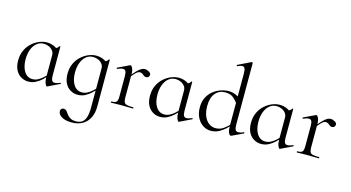

<svg xmlns="http://www.w3.org/2000/svg" viewBox="-101 -1142 3366 1840"><g transform="rotate(15 1582.0 -222.0)"><path d="M180 10Q142 10 108.5 -9.5Q75 -29 55.5 -67Q36 -105 36 -161Q36 -218 56.5 -262Q77 -306 110.5 -336.5Q144 -367 183 -383Q222 -399 259 -399Q295 -399 326.5 -386Q358 -373 378 -350L338 -294Q338 -320 322.5 -339Q307 -358 283.5 -368.5Q260 -379 234 -379Q194 -379 164.5 -355Q135 -331 118.5 -288.5Q102 -246 102 -190Q102 -116 132 -69.5Q162 -23 214 -23Q242 -23 267 -36Q292 -49 314 -68.5Q336 -88 354 -107L362 -100Q340 -75 313 -49.5Q286 -24 253 -7Q220 10 180 10ZM365 9Q358 9 348 -15Q338 -39 338 -80V-361Q354 -368 364.5 -374Q375 -380 384 -395Q385 -397 389 -396Q393 -395 393 -392V-107Q393 -73 401.5 -58.5Q410 -44 428 -44Q439 -44 451.5 -47.5Q464 -51 481 -58Q486 -60 488.5 -55Q491 -50 486 -48L370 8Q368 9 365 9Z M684 281Q622 281 585 259Q548 237 548 206Q548 187 558 180Q568 173 578 173Q594 173 603.5 182Q613 191 621.5 204Q630 217 642 229.5Q654 242 673 251Q692 260 722 260Q749 260 773.5 248Q798 236 813 200Q828 164 828 94V-361Q844 -368 854.5 -374Q865 -380 874 -395Q875 -397 879 -396Q883 -395 883 -392V70Q883 133 860 180.5Q837 228 792 254.5Q747 281 684 281ZM670 10Q632 10 598.5 -9.5Q565 -29 545.5 -67Q526 -105 526 -161Q526 -218 546.5 -262Q567 -306 600.5 -336.5Q634 -367 673 -383Q712 -399 749 -399Q785 -399 816.5 -386Q848 -373 868 -350L828 -294Q828 -320 812.5 -339Q797 -358 773.5 -368.5Q750 -379 724 -379Q684 -379 654.5 -355Q625 -331 608.5 -288.5Q592 -246 592 -190Q592 -116 622 -69.5Q652 -23 704 -23Q732 -23 757 -36Q782 -49 804 -68.5Q826 -88 844 -107L852 -100Q830 -75 803 -49.5Q776 -24 743 -7Q710 10 670 10Z M1099 -271 1095 -282Q1132 -327 1156 -351.5Q1180 -376 1197.5 -385.5Q1215 -395 1231 -395Q1252 -395 1272.5 -383Q1293 -371 1293 -354Q1293 -341 1284.5 -332Q1276 -323 1260 -323Q1247 -323 1238 -331Q1229 -339 1219 -346Q1209 -353 1193 -353Q1184 -353 1174 -348Q1164 -343 1147 -325.5Q1130 -308 1099 -271ZM1001 0Q998 0 998 -6Q998 -12 1001 -12Q1040 -12 1051.5 -25.5Q1063 -39 1063 -81V-279Q1063 -312 1055.5 -327.5Q1048 -343 1028 -343Q1018 -343 1004.5 -339Q991 -335 974 -328Q970 -327 967.5 -332Q965 -337 969 -339L1085 -394Q1088 -395 1091 -395Q1098 -395 1109 -374Q1120 -353 1120 -313V-81Q1120 -53 1127 -37.5Q1134 -22 1155 -17Q1176 -12 1217 -12Q1221 -12 1221 -6Q1221 0 1217 0Q1193 0 1160.5 -1Q1128 -2 1092 -2Q1066 -2 1042 -1Q1018 0 1001 0Z M1488 10Q1450 10 1416.5 -9.5Q1383 -29 1363.5 -67Q1344 -105 1344 -161Q1344 -218 1364.5 -262Q1385 -306 1418.5 -336.5Q1452 -367 1491 -383Q1530 -399 1567 -399Q1603 -399 1634.5 -386Q1666 -373 1686 -350L1646 -294Q1646 -320 1630.5 -339Q1615 -358 1591.5 -368.5Q1568 -379 1542 -379Q1502 -379 1472.5 -355Q1443 -331 1426.5 -288.5Q1410 -246 1410 -190Q1410 -116 1440 -69.5Q1470 -23 1522 -23Q1550 -23 1575 -36Q1600 -49 1622 -68.5Q1644 -88 1662 -107L1670 -100Q1648 -75 1621 -49.5Q1594 -24 1561 -7Q1528 10 1488 10ZM1673 9Q1666 9 1656 -15Q1646 -39 1646 -80V-361Q1662 -368 1672.5 -374Q1683 -380 1692 -395Q1693 -397 1697 -396Q1701 -395 1701 -392V-107Q1701 -73 1709.5 -58.5Q1718 -44 1736 -44Q1747 -44 1759.5 -47.5Q1772 -51 1789 -58Q1794 -60 1796.5 -55Q1799 -50 1794 -48L1678 8Q1676 9 1673 9Z M1990 13Q1949 13 1913 -11Q1877 -35 1855.5 -77.5Q1834 -120 1834 -178Q1834 -235 1855.5 -276.5Q1877 -318 1911 -345Q1945 -372 1985 -385.5Q2025 -399 2062 -399Q2097 -399 2128 -387Q2159 -375 2184 -354L2173 -287Q2148 -326 2117 -352.5Q2086 -379 2035 -379Q1974 -379 1936.5 -335.5Q1899 -292 1899 -208Q1899 -151 1916 -109.5Q1933 -68 1963 -45.5Q1993 -23 2029 -23Q2074 -23 2109 -48Q2144 -73 2175 -108L2183 -101Q2162 -77 2134 -50.5Q2106 -24 2070.5 -5.5Q2035 13 1990 13ZM2214 -717V-110Q2214 -74 2222 -58Q2230 -42 2250 -42Q2260 -42 2273.5 -44.5Q2287 -47 2302 -56Q2307 -58 2309.5 -52.5Q2312 -47 2308 -45L2198 7Q2194 9 2190 9Q2178 9 2168 -14Q2158 -37 2158 -81V-597Q2158 -633 2151 -649Q2144 -665 2125 -665Q2116 -665 2105.5 -661.5Q2095 -658 2079 -651Q2075 -649 2072.5 -655Q2070 -661 2073 -662L2200 -724Q2202 -725 2205 -725Q2208 -725 2211 -722.5Q2214 -720 2214 -717Z M2490 10Q2452 10 2418.5 -9.5Q2385 -29 2365.5 -67Q2346 -105 2346 -161Q2346 -218 2366.5 -262Q2387 -306 2420.5 -336.5Q2454 -367 2493 -383Q2532 -399 2569 -399Q2605 -399 2636.5 -386Q2668 -373 2688 -350L2648 -294Q2648 -320 2632.5 -339Q2617 -358 2593.5 -368.5Q2570 -379 2544 -379Q2504 -379 2474.5 -355Q2445 -331 2428.5 -288.5Q2412 -246 2412 -190Q2412 -116 2442 -69.5Q2472 -23 2524 -23Q2552 -23 2577 -36Q2602 -49 2624 -68.5Q2646 -88 2664 -107L2672 -100Q2650 -75 2623 -49.5Q2596 -24 2563 -7Q2530 10 2490 10ZM2675 9Q2668 9 2658 -15Q2648 -39 2648 -80V-361Q2664 -368 2674.5 -374Q2685 -380 2694 -395Q2695 -397 2699 -396Q2703 -395 2703 -392V-107Q2703 -73 2711.5 -58.5Q2720 -44 2738 -44Q2749 -44 2761.5 -47.5Q2774 -51 2791 -58Q2796 -60 2798.5 -55Q2801 -50 2796 -48L2680 8Q2678 9 2675 9Z M2943 -271 2939 -282Q2976 -327 3000 -351.5Q3024 -376 3041.5 -385.5Q3059 -395 3075 -395Q3096 -395 3116.5 -383Q3137 -371 3137 -354Q3137 -341 3128.5 -332Q3120 -323 3104 -323Q3091 -323 3082 -331Q3073 -339 3063 -346Q3053 -353 3037 -353Q3028 -353 3018 -348Q3008 -343 2991 -325.5Q2974 -308 2943 -271ZM2845 0Q2842 0 2842 -6Q2842 -12 2845 -12Q2884 -12 2895.5 -25.5Q2907 -39 2907 -81V-279Q2907 -312 2899.5 -327.5Q2892 -343 2872 -343Q2862 -343 2848.5 -339Q2835 -335 2818 -328Q2814 -327 2811.5 -332Q2809 -337 2813 -339L2929 -394Q2932 -395 2935 -395Q2942 -395 2953 -374Q2964 -353 2964 -313V-81Q2964 -53 2971 -37.5Q2978 -22 2999 -17Q3020 -12 3061 -12Q3065 -12 3065 -6Q3065 0 3061 0Q3037 0 3004.5 -1Q2972 -2 2936 -2Q2910 -2 2886 -1Q2862 0 2845 0Z"/></g></svg>

Font: Cormorant Infant Light
Style: Regular
Weight: 400
Version: Version 4.001